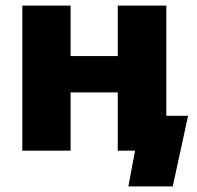

<svg xmlns="http://www.w3.org/2000/svg" viewBox="-20 -540 705 688"><path d="M60 0H233V-209H402V0H464L440 128H599L654 -125H576V-520H402V-339H233V-520H60Z"/></svg>

Font: Fixel Display ExtraBold
Style: Regular
Weight: 800
Designer: AlfaBravo + MacPaw
Foundry: Kyrylo Tkachov, Marchela Mozhyna, Serhii Makarenko, Maria Weinstein, Zakhar Kryvoshyya
Version: Version 1.211